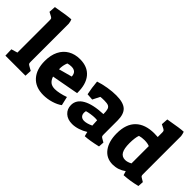

<svg xmlns="http://www.w3.org/2000/svg" viewBox="-8 -1392 2032 2032"><g transform="rotate(45 1008.0 -376.0)"><path d="M25 -92 95 -113V-592Q95 -614 91.5 -620.5Q88 -627 74 -635L30 -658L35 -734Q55 -738 66 -739Q198 -763 250 -765Q260 -742 263 -713V-146Q263 -125 266 -118Q269 -111 283 -103L332 -75L328 0H28Z M362 -255Q362 -342 393 -404.5Q424 -467 481 -500Q538 -533 614 -533Q727 -533 787.5 -461Q848 -389 845 -256L541 -200Q555 -158 580.5 -138.5Q606 -119 648 -119Q677 -119 717 -127.5Q757 -136 798 -151L821 -52Q784 -24 725 -6Q666 12 606 12Q489 12 425.5 -59Q362 -130 362 -255ZM681 -340Q679 -378 659.5 -395.5Q640 -413 605 -413Q576 -413 550 -405Q529 -356 531 -299Z M888 -121Q888 -200 967.5 -245Q1047 -290 1199 -296Q1199 -343 1191.5 -365.5Q1184 -388 1164.5 -396.5Q1145 -405 1105 -405Q1064 -405 1047 -402L1006 -321L932 -326Q915 -406 908 -492Q964 -511 1030.5 -522Q1097 -533 1155 -533Q1261 -533 1307 -491.5Q1353 -450 1353 -354V-145Q1353 -127 1356.5 -120Q1360 -113 1372 -106L1412 -83L1408 -21Q1292 6 1225 9Q1223 3 1219 -12.5Q1215 -28 1212 -42Q1173 -17 1126.5 -2Q1080 13 1038 13Q970 13 929 -24.5Q888 -62 888 -121ZM1202 -127 1198 -203Q1174 -205 1166 -205Q1139 -205 1103 -199.5Q1067 -194 1046 -187Q1043 -174 1043 -163Q1043 -133 1059.5 -116.5Q1076 -100 1105 -100Q1145 -100 1202 -127Z M1442 -252Q1442 -391 1515.5 -462Q1589 -533 1725 -533Q1733 -533 1777 -531V-591Q1777 -613 1774 -620Q1771 -627 1757 -635L1712 -658L1717 -734Q1813 -751 1859 -757.5Q1905 -764 1932 -765Q1941 -742 1945 -713V-144Q1945 -126 1948.5 -119Q1952 -112 1965 -105L2003 -82L1999 -20Q1901 5 1807 10Q1800 -9 1793 -36Q1725 13 1646 13Q1550 13 1496 -59Q1442 -131 1442 -252ZM1778 -137V-396Q1748 -409 1701 -409Q1663 -409 1628 -399Q1620 -380 1615.5 -347Q1611 -314 1611 -274Q1611 -192 1633.5 -153.5Q1656 -115 1704 -115Q1737 -115 1778 -137Z"/></g></svg>

Font: Suez One
Style: Regular
Weight: 400
Designer: Michal Sahar
Foundry: Hagilda
Version: Version 1.001